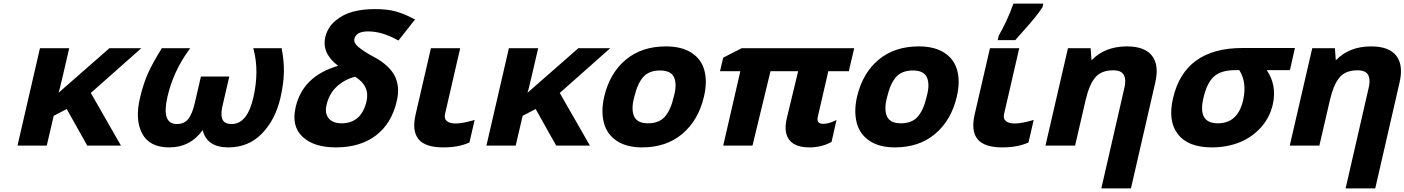

<svg xmlns="http://www.w3.org/2000/svg" viewBox="-20 -816 7871 1076"><path d="M314 -316 308 -296Q353 -336 590 -543L593 -546H772L489 -295L658 0H469L354 -205L281 -167L242 0H78L204 -546H368L333 -395Z M1559 -541Q1572 -476 1571 -412Q1570 -348 1551 -265Q1522 -143 1447 -66.5Q1372 10 1260 10Q1139 10 1116 -87Q1046 10 929 10Q818 10 777 -67Q736 -144 764 -265Q783 -347 809.5 -405.5Q836 -464 884 -541L886 -546H1046L1039 -536Q951 -416 918 -272Q884 -121 971 -121Q1013 -121 1035 -149Q1057 -177 1071 -236L1106 -387H1265L1230 -236Q1215 -181 1225 -151Q1235 -121 1278 -121Q1366 -121 1400 -270Q1433 -415 1402 -536L1399 -546H1559Z M1862 10Q1739 10 1675.5 -49.5Q1612 -109 1637 -216Q1677 -390 1875 -447Q1782 -518 1803 -608Q1816 -663 1859.5 -699.5Q1903 -736 1958 -750.5Q2013 -765 2079 -765Q2150 -765 2196 -752.5Q2242 -740 2300 -710L2306 -707L2213 -589L2207 -592Q2121 -640 2043 -640Q1975 -640 1966 -598Q1961 -576 1988 -553Q2025 -523 2079 -495Q2163 -449 2193 -389Q2222 -330 2204 -251Q2175 -124 2087 -57Q1999 10 1862 10ZM1810 -228Q1799 -181 1822 -153Q1845 -125 1894 -125Q2005 -125 2034 -248Q2054 -335 1970 -386Q1909 -370 1866.5 -330Q1824 -290 1810 -228Z M2607 -16Q2549 10 2464 10Q2363 10 2325.5 -36Q2288 -82 2309 -174L2395 -546H2559L2474 -177Q2468 -151 2484 -137.5Q2500 -124 2534 -124Q2570 -124 2630 -141L2640 -144L2611 -18Z M2942 -316 2936 -296Q2981 -336 3218 -543L3221 -546H3400L3117 -295L3286 0H3097L2982 -205L2909 -167L2870 0H2706L2832 -546H2996L2961 -395Z M3756 -274Q3775 -342 3758 -381.5Q3741 -421 3679 -421Q3617 -421 3584.5 -384Q3552 -347 3535 -274Q3516 -206 3533 -165.5Q3550 -125 3612 -125Q3674 -125 3706.5 -162.5Q3739 -200 3756 -274ZM3365 -125Q3347 -191 3366 -274Q3397 -406 3486.5 -481Q3576 -556 3712 -556Q3800 -556 3855 -520.5Q3910 -485 3927 -423Q3945 -359 3925 -274Q3894 -142 3804 -66Q3714 10 3579 10Q3491 10 3436.5 -26.5Q3382 -63 3365 -125Z M4622 -417 4563 -161Q4554 -122 4593 -122Q4622 -122 4656 -138L4668 -144L4640 -20L4635 -18Q4581 10 4517 10Q4435 10 4403 -32.5Q4371 -75 4389 -152L4453 -417H4298L4197 0H4033L4129 -417H4015L4033 -493L4137 -546H4767L4737 -417Z M5173 -274Q5192 -342 5175 -381.5Q5158 -421 5096 -421Q5034 -421 5001.5 -384Q4969 -347 4952 -274Q4933 -206 4950 -165.5Q4967 -125 5029 -125Q5091 -125 5123.5 -162.5Q5156 -200 5173 -274ZM4782 -125Q4764 -191 4783 -274Q4814 -406 4903.5 -481Q4993 -556 5129 -556Q5217 -556 5272 -520.5Q5327 -485 5344 -423Q5362 -359 5342 -274Q5311 -142 5221 -66Q5131 10 4996 10Q4908 10 4853.5 -26.5Q4799 -63 4782 -125Z M5740 -16Q5682 10 5597 10Q5496 10 5458.5 -36Q5421 -82 5442 -174L5528 -546H5692L5607 -177Q5601 -151 5617 -137.5Q5633 -124 5667 -124Q5703 -124 5763 -141L5773 -144L5744 -18ZM5577 -615V-616Q5624 -698 5657 -789L5660 -796H5827L5822 -775L5821 -774Q5803 -746 5781 -719Q5759 -692 5720 -648Q5681 -604 5673 -595L5670 -591H5571Z M6097 -478Q6172 -556 6295 -556Q6396 -556 6436.5 -503Q6477 -450 6454 -352L6318 240H6152L6279 -314Q6293 -365 6279.5 -393.5Q6266 -422 6219 -422Q6151 -422 6117.5 -381.5Q6084 -341 6064 -255L6005 0H5839L5965 -546H6092Z M6931 -20Q6858 10 6772 10Q6638 10 6581 -64Q6524 -138 6554 -266Q6619 -547 6943 -547H7237L7209 -423H7079Q7137 -338 7113 -231Q7096 -157 7047 -102.5Q6998 -48 6931 -20ZM6925 -423H6904Q6822 -423 6782.5 -386.5Q6743 -350 6724 -266Q6691 -125 6805 -125Q6918 -125 6947 -256Q6969 -354 6925 -423Z M7466 -478Q7541 -556 7664 -556Q7765 -556 7805.5 -503Q7846 -450 7823 -352L7687 240H7521L7648 -314Q7662 -365 7648.5 -393.5Q7635 -422 7588 -422Q7520 -422 7486.5 -381.5Q7453 -341 7433 -255L7374 0H7208L7334 -546H7461Z"/></svg>

Font: Passageway
Style: BdIt
Weight: 700
Foundry: Ascender Corporation
Version: Version 1.11